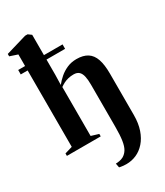

<svg xmlns="http://www.w3.org/2000/svg" viewBox="-254 -917 1077 1256"><g transform="rotate(-30 284.5 -288.5)"><path d="M312.5 241.5Q300.5 241.5 290 240.5Q279.5 239.5 271.5 238Q263.5 236.5 259.5 235.5L253.5 204Q264.5 204 281 201.2Q297.5 198.5 312 190.5Q333 178 346 156.2Q359 134.5 365 95.5Q371 56.5 371 -7V-325Q371 -361.5 365.5 -387.2Q360 -413 345.8 -426.5Q331.5 -440 305.5 -440Q283.5 -440 264.8 -435.5Q246 -431 230.2 -423Q214.5 -415 201 -405V-35.5L257 -18.5V0H1.5V-18.5L58.5 -35.5V-733.5L0 -753V-771L157.5 -817.5H176.5L201 -799.5V-497.5L199 -422Q217.5 -445.5 242.5 -467.2Q267.5 -489 299.8 -503.2Q332 -517.5 371.5 -517.5Q422.5 -517.5 454 -497.2Q485.5 -477 500 -434.8Q514.5 -392.5 514.5 -326V-14Q514.5 50 498 97.8Q481.5 145.5 453 177.8Q424.5 210 388.5 225.8Q352.5 241.5 312.5 241.5ZM6.5 -612.5V-646H341.5V-612.5Z"/></g></svg>

Font: Merriweather 144pt
Style: Bold
Weight: 700
Version: Version 2.100